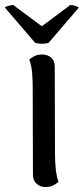

<svg xmlns="http://www.w3.org/2000/svg" viewBox="-51 -743 338 775"><path d="M171 -120Q171 -91 174 -62Q177 -33 185 -9Q179 -3 165.5 4.5Q152 12 133 12Q111 12 96.5 -1.5Q82 -15 82 -38L81 -391Q81 -421 78.5 -450Q76 -479 67 -503Q74 -509 87 -516Q100 -523 119 -523Q141 -523 155.5 -510.5Q170 -498 170 -474ZM2 -723 118 -637 233 -723Q240 -723 252 -719.5Q264 -716 267 -712L145 -570Q139 -568 128.5 -567Q118 -566 107.5 -567Q97 -568 91 -570L-31 -712Q-30 -716 -17 -719.5Q-4 -723 2 -723Z"/></svg>

Font: Arima Medium
Style: Regular
Weight: 500
Designer: Joana Correia and Natanael Gama
Foundry: NDISCOVER
Version: Version 1.101;gftools[0.9.23]